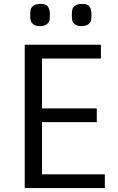

<svg xmlns="http://www.w3.org/2000/svg" viewBox="-20 -958 600 978"><path d="M106 -730H494V-660H194V-406H473V-336H194V-70H514V0H106ZM232 -854Q230 -844 218 -834.5Q206 -825 183.5 -825Q161 -825 149.5 -834.5Q138 -844 136 -854Q134 -864 134 -881Q134 -898 136 -908.5Q138 -919 149.5 -928.5Q161 -938 188.5 -938Q216 -938 225 -923Q234 -908 234 -886Q234 -864 232 -854ZM444 -854Q442 -844 430 -834.5Q418 -825 395.5 -825Q373 -825 361.5 -834.5Q350 -844 348 -854Q346 -864 346 -881Q346 -898 348 -908.5Q350 -919 361.5 -928.5Q373 -938 400.5 -938Q428 -938 437 -923Q446 -908 446 -886Q446 -864 444 -854Z"/></svg>

Font: Sintony
Style: Regular
Weight: 400
Version: Version 001.001